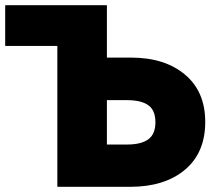

<svg xmlns="http://www.w3.org/2000/svg" viewBox="-20 -720 844 740"><path d="M0 -700H392V-498H485Q615 -498 693 -432.5Q771 -367 771 -250Q771 -131 692.5 -65.5Q614 0 482 0H201V-543H0ZM579 -249Q579 -295 551.5 -314.5Q524 -334 470 -334H392V-163H470Q524 -163 551.5 -183Q579 -203 579 -249Z"/></svg>

Font: Chess Sans ExtraBold
Style: Regular
Weight: 800
Designer: Wolf Bōese
Foundry: Wolf Bōese
Version: Version 7.223